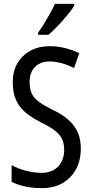

<svg xmlns="http://www.w3.org/2000/svg" viewBox="-20 -963 476 993"><path d="M398 -195Q398 -133 373 -87.5Q348 -42 303.5 -16Q259 10 198 10Q167 10 138.5 6.5Q110 3 86 -4.5Q62 -12 40 -22V-109Q74 -90 116 -79.5Q158 -69 196 -69Q233 -69 259 -84.5Q285 -100 298.5 -127Q312 -154 312 -187Q312 -222 300 -245.5Q288 -269 262 -289Q236 -309 190 -331Q145 -354 113 -380.5Q81 -407 63.5 -444.5Q46 -482 46 -538Q46 -594 70 -635.5Q94 -677 137 -700.5Q180 -724 236 -724Q281 -724 320 -713.5Q359 -703 390 -688L363 -611Q332 -627 299.5 -636Q267 -645 236 -645Q203 -645 180 -631.5Q157 -618 145 -594.5Q133 -571 133 -540Q133 -504 144 -480Q155 -456 180.5 -437Q206 -418 250 -396Q300 -373 332.5 -344.5Q365 -316 381.5 -279.5Q398 -243 398 -195ZM364 -934Q355 -918 339 -898Q323 -878 304 -856.5Q285 -835 266 -816Q247 -797 231 -783H177V-794Q195 -819 210.5 -844.5Q226 -870 240 -895.5Q254 -921 264 -943H364Z"/></svg>

Font: Noto Sans Display Condensed
Style: Regular
Weight: 400
Width: 3
Designer: Monotype Design Team
Foundry: Monotype Imaging Inc.
Version: Version 2.003